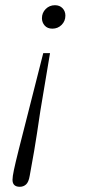

<svg xmlns="http://www.w3.org/2000/svg" viewBox="-20 -515 334 737"><path d="M172 -311 135 -90Q121 6 111 65Q101 124 94 160Q90 184 80 193Q70 202 56 202Q28 202 28 175Q28 163 33.5 137Q39 111 52 59Q65 7 88 -82.5Q111 -172 146 -311ZM231 -455Q231 -434 216.5 -419.5Q202 -405 181 -405Q162 -405 151.5 -417Q141 -429 141 -445Q141 -466 155.5 -480.5Q170 -495 191 -495Q209 -495 220 -483.5Q231 -472 231 -455Z"/></svg>

Font: Source Serif 4 SmText Light
Style: Italic
Weight: 300
Italic angle: -12°
Designer: Frank Grießhammer
Foundry: Adobe
Version: Version 4.005;hotconv 1.1.0;makeotfexe 2.6.0